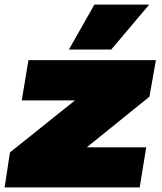

<svg xmlns="http://www.w3.org/2000/svg" viewBox="-22 -810 699 830"><path d="M-2 0 21 -151 302 -376H72L101 -550H652L624 -392L353 -173H610L582 0ZM276 -596 386 -790H623L459 -596Z"/></svg>

Font: Georama Expanded Black
Style: Italic
Weight: 900
Width: 7
Italic angle: -9°
Designer: Jean-Baptiste Levee
Foundry: Production Type
Version: Version 1.000